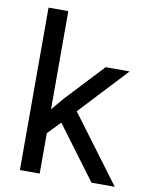

<svg xmlns="http://www.w3.org/2000/svg" viewBox="-84 -811 676 873"><g transform="rotate(10 253.5 -375.0)"><path d="M216.8 -245.1 160.2 -186.5V0H68.8V-750H160.2V-296.9L208.5 -354L371.6 -528.3H482.4L276.9 -308.1L506.8 0H399.4Z"/></g></svg>

Font: Heebo
Style: Regular
Weight: 400
Designer: Oded Ezer
Foundry: Meir Sadan
Version: Version 2.001; ttfautohint (v1.5.14-ce02) -l 8 -r 50 -G 200 